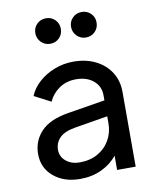

<svg xmlns="http://www.w3.org/2000/svg" viewBox="-88 -847 750 926"><g transform="rotate(-10 287.5 -384.0)"><path d="M230 12Q289 12 336 -10.5Q383 -33 412 -70V0H503V-366Q503 -421 476.5 -462.5Q450 -504 403 -527.5Q356 -551 294 -551Q246 -551 202 -534Q158 -517 125 -487.5Q92 -458 77 -421L158 -379Q175 -417 210 -441Q245 -465 292 -465Q345 -465 377.5 -437.5Q410 -410 410 -366V-341L226 -311Q135 -296 92.5 -250.5Q50 -205 50 -141Q50 -73 100.5 -30.5Q151 12 230 12ZM148 -144Q148 -179 171.5 -203Q195 -227 247 -236L410 -263V-229Q410 -184 389 -147Q368 -110 330 -88.5Q292 -67 241 -67Q201 -67 174.5 -89Q148 -111 148 -144ZM201 -655Q227 -655 245 -673Q263 -691 263 -718Q263 -744 245 -762Q227 -780 201 -780Q174 -780 156 -762Q138 -744 138 -718Q138 -692 156 -673.5Q174 -655 201 -655ZM376 -655Q402 -655 420 -673Q438 -691 438 -718Q438 -744 420 -762Q402 -780 376 -780Q349 -780 331 -762Q313 -744 313 -718Q313 -692 331 -673.5Q349 -655 376 -655Z"/></g></svg>

Font: Plus Jakarta Sans Medium
Style: Regular
Weight: 500
Designer: Gumpita Rahayu
Foundry: Tokotype
Version: Version 2.004; ttfautohint (v1.8.3)